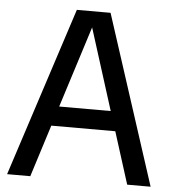

<svg xmlns="http://www.w3.org/2000/svg" viewBox="-53 -788 751 837"><g transform="rotate(5 323.0 -370.0)"><path d="M534.5 0 462.5 -227.5H182.5L110.5 0H9L249.5 -740H397L637 0ZM209.5 -313.5H435L322.5 -669.5Z"/></g></svg>

Font: Encode Sans Semi Condensed Medium
Style: Regular
Weight: 500
Width: 4
Designer: Multiple Designers
Foundry: Impallari Type
Version: Version 2.000